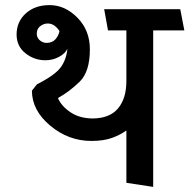

<svg xmlns="http://www.w3.org/2000/svg" viewBox="-20 -716 742 752"><path d="M244 -525Q236 -507 211.5 -493.5Q187 -480 158 -480Q114 -480 79.5 -507.5Q45 -535 45 -581Q45 -631 81 -663.5Q117 -696 174 -696Q235 -696 283.5 -646.5Q332 -597 332 -523Q332 -435 292 -396Q252 -357 207 -332Q220 -301 255 -277Q290 -253 341 -252Q409 -252 442 -291Q475 -330 475 -399V-597H403L388 -680H686Q690 -659 694 -638.5Q698 -618 702 -597H580V16L475 0V-205Q450 -187 417.5 -175.5Q385 -164 338 -164Q248 -164 176.5 -224Q105 -284 105 -361L125 -386Q196 -422 218 -452.5Q240 -483 244 -525ZM213 -594Q206 -606 194 -615Q182 -624 167 -624Q151 -624 137.5 -613.5Q124 -603 124 -584Q124 -568 136 -558Q148 -548 162 -548Q184 -548 196.5 -561.5Q209 -575 213 -594Z"/></svg>

Font: Palanquin Medium
Style: Regular
Weight: 500
Designer: Pria Ravichandran
Version: Version 1.0.4